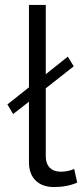

<svg xmlns="http://www.w3.org/2000/svg" viewBox="-20 -750 332 776"><path d="M97 -95V-339L33 -289L10 -328L97 -397V-730H165V-450L254 -521L278 -482L165 -393V-118Q165 -89 181 -72.5Q197 -56 226 -56Q253 -56 280 -67L292 -12Q251 6 198 6Q151 6 124 -20.5Q97 -47 97 -95Z"/></svg>

Font: Raleway
Style: Regular
Weight: 400
Designer: Matt McInerney, Pablo Impallari, Rodrigo Fuenzalida
Foundry: Matt McInerney, Pablo Impallari, Rodrigo Fuenzalida
Version: Version 1.000;PS 001.001;hotconv 1.0.56; ttfautohint (v1.5)